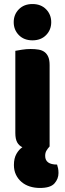

<svg xmlns="http://www.w3.org/2000/svg" viewBox="-20 -731 322 952"><path d="M48 -621Q48 -659 73.5 -685Q99 -711 141 -711Q183 -711 208.5 -685Q234 -659 234 -621Q234 -583 208.5 -557Q183 -531 141 -531Q99 -531 73.5 -557Q48 -583 48 -621ZM91 -1Q74 -9 65 -25.5Q56 -42 56 -72V-479Q67 -481 88.5 -484.5Q110 -488 132 -488Q154 -488 171.5 -485Q189 -482 201 -473Q213 -464 219.5 -448.5Q226 -433 226 -408V-5Q216 6 210 16.5Q204 27 204 42Q204 85 263 85Q266 94 268 104Q270 114 270 127Q270 156 250 178.5Q230 201 178 201Q151 201 127.5 193.5Q104 186 86.5 171Q69 156 59 135Q49 114 49 87Q49 54 61.5 32Q74 10 91 -1Z"/></svg>

Font: Baloo Chettan
Style: Regular
Weight: 400
Designer: Maithili Shingre and Ek Type
Foundry: Ek Type
Version: Version 1.443;PS 1.000;hotconv 16.6.51;makeotf.lib2.5.65220;